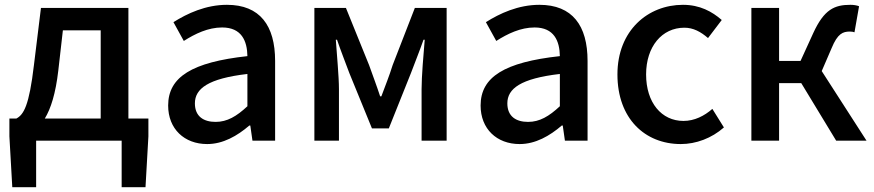

<svg xmlns="http://www.w3.org/2000/svg" viewBox="-20 -584 3629 797"><path d="M130 0H485V193H584L596 -18V-92H513V-551H150L121 -315C101 -144 78 -108 48 -92H19V-18L31 193H130ZM166 -92C191 -133 211 -196 222 -291L241 -458H398V-92Z M840 14C906 14 965 -20 1015 -63H1019L1028 0H1122V-331C1122 -478 1059 -564 922 -564C834 -564 757 -528 700 -492L743 -414C790 -444 844 -470 902 -470C983 -470 1006 -414 1007 -351C778 -326 678 -265 678 -146C678 -49 745 14 840 14ZM875 -78C826 -78 789 -100 789 -155C789 -216 844 -258 1007 -277V-143C962 -101 923 -78 875 -78Z M1285 0H1387V-214C1387 -266 1378 -360 1374 -419H1379C1394 -375 1414 -324 1430 -281L1524 -51H1594L1686 -281C1702 -324 1722 -373 1738 -419H1743C1738 -360 1730 -266 1730 -214V0H1834V-551H1702L1610 -314C1596 -269 1579 -227 1563 -184H1558C1544 -227 1528 -269 1512 -314L1416 -551H1285Z M2137 14C2203 14 2262 -20 2312 -63H2316L2325 0H2419V-331C2419 -478 2356 -564 2219 -564C2131 -564 2054 -528 1997 -492L2040 -414C2087 -444 2141 -470 2199 -470C2280 -470 2303 -414 2304 -351C2075 -326 1975 -265 1975 -146C1975 -49 2042 14 2137 14ZM2172 -78C2123 -78 2086 -100 2086 -155C2086 -216 2141 -258 2304 -277V-143C2259 -101 2220 -78 2172 -78Z M2806 14C2869 14 2934 -10 2985 -55L2937 -132C2904 -103 2863 -82 2817 -82C2726 -82 2662 -158 2662 -275C2662 -391 2728 -469 2821 -469C2858 -469 2889 -452 2919 -426L2976 -501C2936 -536 2885 -564 2815 -564C2670 -564 2543 -458 2543 -275C2543 -92 2657 14 2806 14Z M3099 0H3214V-239H3306L3451 0H3577L3391 -289L3432 -384C3457 -445 3479 -453 3508 -453C3516 -453 3521 -452 3527 -450L3546 -558C3537 -562 3523 -564 3510 -564C3444 -564 3401 -545 3356 -447L3303 -331H3214V-551H3099Z"/></svg>

Font: ChiuKong Gothic CL Medium
Style: Regular
Weight: 500
Designer: Ryoko NISHIZUKA 西塚涼子 (kana, bopomofo & ideographs); Paul D. Hunt (Latin, Greek & Cyrillic); Sandoll Communications 산돌커뮤니
Foundry: Adobe
Version: Version 1.300